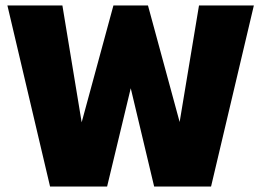

<svg xmlns="http://www.w3.org/2000/svg" viewBox="-20 -680 990 700"><path d="M749.5 0H542L441.5 -422H472L370.5 0H162.5L7 -660H207.5L278.5 -229.5H276.5L393.5 -660H519.5L636.5 -229.5H634L705.5 -660H905.5Z"/></svg>

Font: League Spartan Thin ExtraBold
Style: Regular
Weight: 800
Version: Version 2.002